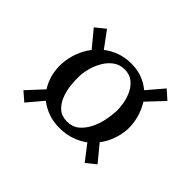

<svg xmlns="http://www.w3.org/2000/svg" viewBox="-102 -638 758 758"><g transform="rotate(45 277.5 -258.5)"><path d="M95 -40 58 -72 120 -139Q88 -189 91 -254Q93 -286 104.5 -317.5Q116 -349 136 -375L79 -444L120 -477L170 -409Q193 -427 222 -437.5Q251 -448 285 -448Q319 -448 346.5 -437.5Q374 -427 395 -409L453 -477L490 -444L425 -375Q442 -348 450.5 -317Q459 -286 458 -254Q456 -223 445.5 -193.5Q435 -164 416 -140L472 -72L432 -40L382 -105Q360 -88 330 -77.5Q300 -67 264 -67Q228 -67 200 -77.5Q172 -88 150 -105ZM267 -106Q297 -106 317 -122.5Q337 -139 350 -164.5Q363 -190 369 -218.5Q375 -247 376 -271Q377 -290 373 -314Q369 -338 358.5 -360.5Q348 -383 329.5 -398Q311 -413 283 -413Q255 -413 235 -398Q215 -383 202 -360.5Q189 -338 182.5 -314Q176 -290 175 -271Q174 -247 177 -218.5Q180 -190 190 -164.5Q200 -139 218.5 -122.5Q237 -106 267 -106Z"/></g></svg>

Font: Lora Italic
Style: Italic
Weight: 400
Italic angle: -3°
Designer: Olga Karpushina, Alexei Vanyashin (Cyrillic)
Foundry: Cyreal
Version: Version 2.210; ttfautohint (v1.8.1.43-b0c9)